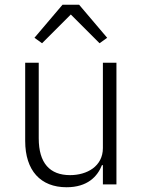

<svg xmlns="http://www.w3.org/2000/svg" viewBox="-20 -776 603 808"><path d="M243 -756 125 -617 157 -594 278 -715 399 -594 431 -617 313 -756ZM413 0H470V-512H413V-153C413 -76 346 -39 275 -39C190 -39 143 -89 143 -194V-512H86V-183C86 -58 151 12 260 12C348 12 390 -33 409 -81H413Z"/></svg>

Font: IBM Plex Devanagari Light
Style: Regular
Weight: 300
Designer: Mike Abbink, Paul van der Laan, Pieter van Rosmalen, Erin McLaughlin
Foundry: Bold Monday
Version: Version 1.0